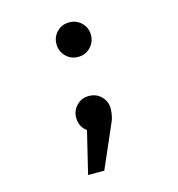

<svg xmlns="http://www.w3.org/2000/svg" viewBox="-106 -616 827 893"><g transform="rotate(-15 307.5 -169.5)"><path d="M306.7 -524.1Q342.6 -524.1 366.4 -500Q390.3 -475.9 390.3 -441.5Q390.3 -407.2 366.4 -382.6Q342.6 -357.9 306.7 -357.9Q271.8 -357.9 247.9 -382.6Q224.1 -407.2 224.1 -441.5Q224.1 -475.9 247.9 -500Q271.8 -524.1 306.7 -524.1ZM306.7 -169.7Q342.6 -169.7 366.4 -145.6Q390.3 -121.5 390.3 -87.7Q390.3 -68.7 385.9 -49.5Q381.5 -30.3 369.7 -6.2L286.7 184.6H208.7L257.9 -19Q224.1 -42.6 224.1 -87.2Q224.1 -121.5 247.9 -145.6Q271.8 -169.7 306.7 -169.7Z"/></g></svg>

Font: FiraCode Nerd Font
Style: Regular
Weight: 400
Designer: Carrois Corporate, Edenspiekermann AG, Nikita Prokopov
Foundry: Carrois Corporate, Edenspiekermann AG, Nikita Prokopov
Version: Version 6.002;Nerd Fonts 2.1.0